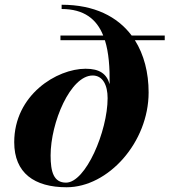

<svg xmlns="http://www.w3.org/2000/svg" viewBox="-20 -780 715 810"><path d="M235 -630V-610.5H422.5C439 -558.5 443.5 -494.5 442.5 -425C430 -468 401 -490 341 -490C220 -490 40 -380 40 -180C40 -50 125 10 261 10C437 10 607 -180 607 -390C607 -473.5 587.5 -549.5 549 -610.5H675V-630H535.5C475.5 -710 378 -760 240 -760V-742C335 -742 388 -699 415.5 -630ZM193.5 -124C193.5 -263 277 -461.5 371 -461.5C413.5 -461.5 434 -421 434 -366C434 -226.5 341.5 -9.5 258.5 -9.5C206.5 -9.5 193.5 -55 193.5 -124Z"/></svg>

Font: Bodoni* 11pt
Style: Bold Italic
Weight: 700
Italic angle: -13°
Version: Version 2.3